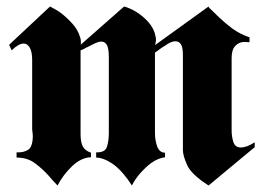

<svg xmlns="http://www.w3.org/2000/svg" viewBox="-20 -563 804 591"><path d="M362 -543Q397 -533 426 -506Q455 -479 459 -449Q460 -447 460 -445V-437Q460 -435 459 -433Q459 -430 458.5 -428Q458 -426 457 -424L622 -543Q623 -541 623 -540L656 -508Q674 -491 695.5 -475Q717 -459 748 -448V-433Q744 -433 740.5 -433.5Q737 -434 733 -434Q716 -434 704.5 -422Q693 -410 693 -385V-161Q693 -142 698.5 -125.5Q704 -109 721 -109Q729 -109 739.5 -112.5Q750 -116 764 -125V-110L622 8Q569 -26 556 -55Q543 -84 543 -101V-394Q543 -417 537 -426.5Q531 -436 520 -436Q513 -436 505 -432.5Q497 -429 489 -423Q485 -421 481.5 -418.5Q478 -416 475 -414Q470 -410 465.5 -407Q461 -404 457 -401V-153Q457 -131 464 -112Q471 -93 488 -93V-79Q479 -78 467.5 -73.5Q456 -69 445 -61Q428 -48 412 -30Q396 -12 386 8Q374 -11 360.5 -27Q347 -43 333 -54Q317 -66 302.5 -72Q288 -78 276 -78V-94Q304 -93 309.5 -112Q315 -131 315 -153V-386Q315 -414 309 -424.5Q303 -435 292 -435Q284 -435 273 -430Q262 -425 251 -419Q250 -418 248.5 -417.5Q247 -417 246 -417Q242 -414 237.5 -412Q233 -410 228 -408V-150Q228 -125 235 -112Q242 -99 260 -93V-79Q230 -78 202.5 -52Q175 -26 157 8Q150 1 143 -7L129 -23Q110 -44 87 -61Q64 -78 31 -78V-94Q52 -93 66 -101.5Q80 -110 81 -142Q81 -147 80.5 -152.5Q80 -158 79 -164V-378Q79 -404 71.5 -416.5Q64 -429 53 -429Q45 -429 35.5 -423.5Q26 -418 16 -408L8 -425L134 -543Q141 -539 149.5 -534.5Q158 -530 166 -524Q185 -510 202.5 -490.5Q220 -471 226 -450Q228 -445 228.5 -441Q229 -437 229 -433V-428Q229 -427 228 -425Z"/></svg>

Font: Fette UNZ Fraktur
Style: Regular
Weight: 900
Foundry: UNZ1 Extensions by Catfonts.de
Version: Version 0.000 2012 initial release